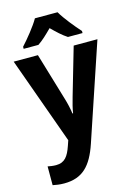

<svg xmlns="http://www.w3.org/2000/svg" viewBox="-146 -841 816 1156"><g transform="rotate(-15 262.0 -263.0)"><path d="M333 -766H192C168 -723 114 -657 79 -619V-606H171C201 -626 229 -653 262 -686C295 -653 324 -626 355 -606H446V-619C410 -659 359 -721 333 -766ZM1 -547 196 -5 185 27C164 88 141 121 87 121C68 121 49 118 35 115V232C54 236 77 240 106 240C221 240 279 178 322 51L523 -547H375L289 -251C279 -217 270 -182 266 -154H262C258 -184 250 -220 240 -252L152 -547Z"/></g></svg>

Font: Noto Sans Khmer SemiCondensed
Style: Bold
Weight: 700
Width: 4
Designer: Danh Hong and the Monotype Design Team
Foundry: Monotype Imaging Inc.
Version: Version 2.004